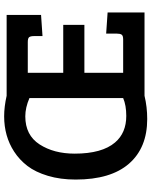

<svg xmlns="http://www.w3.org/2000/svg" viewBox="78 -795 730 926"><g transform="rotate(-90 443.0 -332.0)"><path d="M834 -665V-499L732 -492V-532Q732 -549 727 -556Q722 -563 703 -563H555V-392H786V-290H555V-103H716Q734 -103 739 -110.5Q744 -118 744 -135V-185L846 -178V0H444Q390 13 332 13Q193 13 116.5 -75Q40 -163 40 -332Q40 -406 58 -466Q76 -526 105.5 -564.5Q135 -603 175 -629Q249 -677 345 -677Q391 -677 444 -665ZM165 -337Q165 -205 219 -142Q265 -88 347 -88Q398 -88 433 -103V-555Q387 -575 345 -575Q254 -575 209.5 -506Q165 -437 165 -337Z"/></g></svg>

Font: Bree Serif
Style: Regular
Weight: 400
Designer: Veronika Burian, Jos Scaglione
Foundry: TypeTogether
Version: Version 1.002